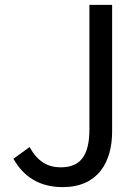

<svg xmlns="http://www.w3.org/2000/svg" viewBox="-20 -753 575 786"><path d="M237 13C380 13 439 -88 439 -215V-733H346V-224C346 -113 307 -68 228 -68C175 -68 134 -92 101 -151L35 -103C78 -27 144 13 237 13Z"/></svg>

Font: Source Han Sans JP
Style: Regular
Weight: 400
Designer: Ryoko NISHIZUKA 西塚涼子 (kana, bopomofo & ideographs); Paul D. Hunt (Latin, Greek & Cyrillic); Sandoll Communications 산돌커뮤니
Foundry: Adobe
Version: Version 2.004;hotconv 1.0.118;makeotfexe 2.5.65603